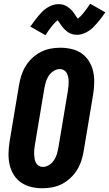

<svg xmlns="http://www.w3.org/2000/svg" viewBox="-20 -998 583 1026"><path d="M207 8Q176 8 146.5 1Q117 -6 93 -22.5Q69 -39 53.5 -64Q38 -89 31.5 -117.5Q25 -146 25.5 -177Q26 -208 31 -240L82 -545Q86 -570 94.5 -596Q103 -622 117.5 -645.5Q132 -669 153 -688.5Q174 -708 198.5 -720.5Q223 -733 249.5 -738Q276 -743 302 -743Q333 -743 363 -736Q393 -729 416.5 -712.5Q440 -696 455.5 -671Q471 -646 477.5 -617.5Q484 -589 483.5 -558Q483 -527 478 -495L427 -190Q423 -165 414.5 -139Q406 -113 391.5 -89.5Q377 -66 356 -46.5Q335 -27 310.5 -14.5Q286 -2 259.5 3Q233 8 207 8ZM209 -106Q226 -106 242.5 -116.5Q259 -127 269 -142.5Q279 -158 284 -175Q289 -192 292 -209L343 -514Q345 -526 346 -538Q347 -550 347 -562Q347 -574 344.5 -585.5Q342 -597 337 -607Q332 -617 322 -623Q312 -629 300 -629Q283 -629 266.5 -618.5Q250 -608 240 -592.5Q230 -577 225 -560Q220 -543 217 -526L166 -221Q164 -209 163 -197Q162 -185 162.5 -173Q163 -161 165 -149.5Q167 -138 172 -128Q177 -118 187 -112Q197 -106 209 -106ZM223 -810 142 -856Q154 -873 165 -887.5Q176 -902 186 -914Q196 -926 206.5 -936.5Q217 -947 231 -956Q245 -965 260.5 -970.5Q276 -976 292 -976Q301 -976 309.5 -974.5Q318 -973 326.5 -969.5Q335 -966 341.5 -961.5Q348 -957 355.5 -950.5Q363 -944 368 -937.5Q373 -931 377.5 -924.5Q382 -918 386.5 -911Q391 -904 396 -898Q411 -910 426 -928.5Q441 -947 462 -978L543 -932Q531 -915 520 -900.5Q509 -886 498.5 -874Q488 -862 477.5 -851.5Q467 -841 453 -832Q439 -823 423.5 -817.5Q408 -812 393 -812Q383 -812 374.5 -813.5Q366 -815 357.5 -818.5Q349 -822 342.5 -826.5Q336 -831 329 -837.5Q322 -844 316.5 -850.5Q311 -857 306.5 -863.5Q302 -870 297 -877.5Q292 -885 288 -890Q273 -878 258 -859.5Q243 -841 223 -810Z"/></svg>

Font: Iosevka SS04 Heavy Oblique
Style: Regular
Weight: 900
Italic angle: -9°
Monospace: yes
Designer: Belleve Invis
Foundry: Belleve Invis
Version: Version 19.0.0; ttfautohint (v1.8.4)